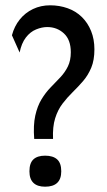

<svg xmlns="http://www.w3.org/2000/svg" viewBox="-20 -691 402 724"><path d="M109 -167Q105 -219 113 -255Q121 -291 136.5 -316.5Q152 -342 171 -361.5Q190 -381 207.5 -399.5Q225 -418 236 -440.5Q247 -463 247 -494Q247 -541 221 -565Q195 -589 158 -589Q138 -589 116 -580Q94 -571 77.5 -549.5Q61 -528 54 -493L25 -558Q34 -592 54.5 -617.5Q75 -643 104.5 -657Q134 -671 169 -671Q204 -671 235 -660Q266 -649 288.5 -627Q311 -605 323.5 -574Q336 -543 336 -505Q336 -464 324 -435.5Q312 -407 293.5 -385.5Q275 -364 254.5 -344Q234 -324 216 -300.5Q198 -277 188 -245Q178 -213 180 -167ZM150 13Q121 13 106 -1.5Q91 -16 91 -45Q91 -76 106 -90Q121 -104 150 -104Q180 -104 195.5 -90Q211 -76 211 -45Q211 13 150 13Z"/></svg>

Font: Bricolage Grotesque SemiCondensed
Style: Regular
Weight: 400
Width: 4
Designer: Mathieu Triay
Foundry: Atelier Triay
Version: Version 1.001;gftools[0.9.33.dev8+g029e19f]